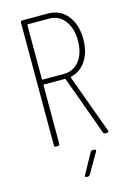

<svg xmlns="http://www.w3.org/2000/svg" viewBox="-134 -764 694 1029"><g transform="rotate(-15 213.5 -250.0)"><path d="M360 -8 241 -335Q240 -338 237 -338H122Q118 -338 118 -334V-10Q118 0 108 0H98Q88 0 88 -10V-690Q88 -700 98 -700H240Q307 -700 347.5 -650Q388 -600 388 -518Q388 -448 357 -400.5Q326 -353 273 -341Q269 -339 270 -336L389 -11L390 -7Q390 0 381 0H372Q363 0 360 -8ZM118 -668V-369Q118 -365 122 -365H239Q293 -365 325.5 -407Q358 -449 358 -518Q358 -587 325.5 -629.5Q293 -672 239 -672H122Q118 -672 118 -668ZM208 188 270 76Q273 69 282 69H291Q297 69 299 72.5Q301 76 298 81L233 193Q228 200 221 200H215Q209 200 207 196.5Q205 193 208 188Z"/></g></svg>

Font: Barlow Condensed Thin
Style: Regular
Weight: 250
Width: 3
Designer: Jeremy Tribby
Foundry: Tribby Type
Version: Version 1.408